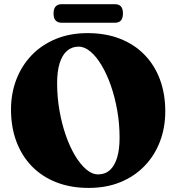

<svg xmlns="http://www.w3.org/2000/svg" viewBox="-20 -877 842 916"><path d="M398 -719Q484 -719 552.5 -692.2Q621 -665.5 669.2 -616Q717.5 -566.5 743 -498Q768.5 -429.5 768.5 -345.5Q768.5 -268.5 743.2 -202Q718 -135.5 670.2 -85.8Q622.5 -36 555 -8.2Q487.5 19.5 403 19.5Q317.5 19.5 249 -7.2Q180.5 -34 132.2 -83.5Q84 -133 58.2 -201.8Q32.5 -270.5 32.5 -354.5Q32.5 -431.5 58 -497.8Q83.5 -564 131.2 -613.8Q179 -663.5 246.5 -691.2Q314 -719 398 -719ZM550.5 -220Q550.5 -287 539.2 -350.5Q528 -414 508.8 -469Q489.5 -524 464.5 -565.8Q439.5 -607.5 411.5 -631Q383.5 -654.5 355 -654.5Q322.5 -654.5 299.5 -634.2Q276.5 -614 264.5 -575.2Q252.5 -536.5 252.5 -480Q252.5 -413 263.8 -349.2Q275 -285.5 294.2 -230.5Q313.5 -175.5 338.5 -134Q363.5 -92.5 391.5 -68.8Q419.5 -45 448 -45Q481.5 -45 504 -65.2Q526.5 -85.5 538.5 -124.2Q550.5 -163 550.5 -220ZM235.5 -812.5Q235.5 -835.5 245.5 -846.2Q255.5 -857 274 -857H528Q547 -857 556.8 -846.5Q566.5 -836 566.5 -813Q566.5 -790 556.8 -779.2Q547 -768.5 528 -768.5H274Q255.5 -768.5 245.5 -779.2Q235.5 -790 235.5 -812.5Z"/></svg>

Font: Fraunces ExtraBold
Style: Regular
Weight: 800
Version: Version 1.000;[b76b70a41]